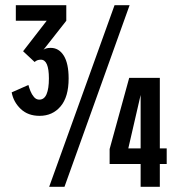

<svg xmlns="http://www.w3.org/2000/svg" viewBox="-20 -720 690 740"><path d="M132.5 -273.5Q88 -273.5 60 -300Q32 -326.5 25 -364L89.5 -392.5Q92 -382.5 97.2 -369.2Q102.5 -356 111 -346Q119.5 -336 131.5 -336Q150.5 -336 159.5 -357.2Q168.5 -378.5 168.5 -417.5Q168.5 -490 137.5 -490Q122.5 -490 113.5 -481L69 -522.5L160 -640H41V-700H235.5V-640L147.5 -528Q151 -531 157.5 -533.2Q164 -535.5 175.5 -535.5Q207 -535.5 225.8 -505.5Q244.5 -475.5 244.5 -417.5Q244.5 -346.5 213.5 -310Q182.5 -273.5 132.5 -273.5ZM169.5 0 421.5 -700H479.5L228.5 0ZM522 0V-88H402.5V-145.5L478 -420H596V-148H622.5V-88H596V0ZM474.5 -148H522V-354Z"/></svg>

Font: Trispace Condensed Medium
Style: Regular
Weight: 500
Width: 3
Designer: Tyler Finck
Foundry: Etcetera Type Company
Version: Version 1.210; ttfautohint (v1.8.3)